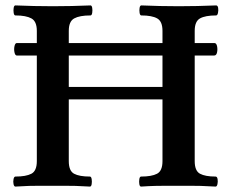

<svg xmlns="http://www.w3.org/2000/svg" viewBox="-20 -686 851 709"><path d="M37 3Q32 3 30 -6Q28 -15 30 -24.5Q32 -34 37 -34Q76 -34 96 -44.5Q116 -55 116 -91V-481H42Q36 -481 33.5 -492.5Q31 -504 33.5 -515.5Q36 -527 42 -527H116V-572Q116 -607 96 -618Q76 -629 37 -629Q32 -629 30.5 -638.5Q29 -648 30.5 -657Q32 -666 37 -666Q106 -663 175 -663Q245 -663 314 -666Q319 -666 320.5 -657Q322 -648 320.5 -638.5Q319 -629 314 -629Q274 -629 254 -618Q234 -607 234 -572V-527H580V-572Q580 -607 560.5 -618Q541 -629 502 -629Q497 -629 495.5 -638.5Q494 -648 495.5 -657Q497 -666 502 -666Q571 -663 640 -663Q709 -663 778 -666Q784 -666 785.5 -657Q787 -648 785 -638.5Q783 -629 778 -629Q738 -629 718.5 -618Q699 -607 699 -572V-527H772Q779 -527 781.5 -515.5Q784 -504 781.5 -492.5Q779 -481 771 -481H699V-91Q699 -55 718.5 -44.5Q738 -34 776 -34Q782 -34 783.5 -24.5Q785 -15 783 -6Q781 3 776 3Q744 1 721.5 0.5Q699 0 680 0Q661 0 639 0Q615 0 595 0Q575 0 553 0.5Q531 1 501 3Q496 3 494.5 -6Q493 -15 494.5 -24.5Q496 -34 501 -34Q540 -34 560 -44.5Q580 -55 580 -91V-319H234V-91Q234 -55 253.5 -44.5Q273 -34 312 -34Q317 -34 318.5 -24.5Q320 -15 318.5 -6Q317 3 312 3Q281 1 259 0.5Q237 0 217 0Q197 0 172 0Q148 0 128 0Q108 0 87 0.5Q66 1 37 3ZM234 -365H580V-481H234Z"/></svg>

Font: Junicode VF
Style: Regular
Weight: 400
Designer: Peter S. Baker
Version: Version 2.213